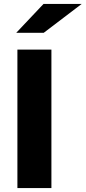

<svg xmlns="http://www.w3.org/2000/svg" viewBox="-20 -951 433 971"><path d="M68 0V-700H240V0ZM62 -785 200 -931H393L201 -785Z"/></svg>

Font: Red Hat Text VF
Style: Regular
Weight: 300
Designer: Pentagram, MCKL
Foundry: Pentagram, MCKL
Version: Version 1.023